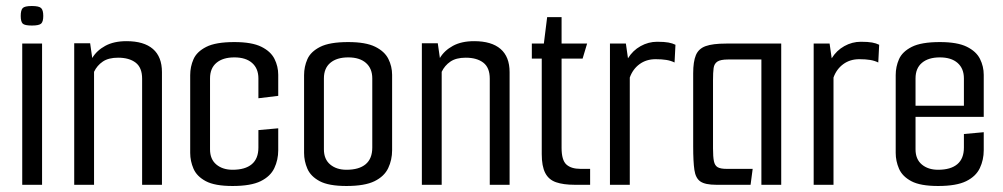

<svg xmlns="http://www.w3.org/2000/svg" viewBox="-20 -615 3339 639"><path d="M54 0V-470H120V0ZM86 -530Q62 -530 55.5 -536.5Q49 -543 49 -562Q49 -581 55.5 -588Q62 -595 86 -595Q110 -595 117 -588Q124 -581 124 -562Q124 -543 117 -536.5Q110 -530 86 -530Z M227 -471H280L287 -422Q302 -447 330.5 -462.5Q359 -478 401 -478Q459 -478 489 -452Q519 -426 519 -375V0H453V-353Q453 -390 431.5 -406.5Q410 -423 373 -423Q341 -423 322 -410Q303 -397 293 -376V0H227Z M754 4Q695 4 665 -12Q635 -28 624 -53.5Q613 -79 613 -106V-365Q613 -393 624 -418Q635 -443 666.5 -459Q698 -475 760 -475Q818 -475 849.5 -459.5Q881 -444 893.5 -419Q906 -394 906 -366V-296L840 -288V-354Q840 -387 819 -405.5Q798 -424 760 -424Q722 -424 700.5 -406Q679 -388 679 -354V-118Q679 -85 700 -67.5Q721 -50 754 -50Q796 -50 818 -68.5Q840 -87 840 -124V-182L906 -188V-115Q906 -83 893 -55.5Q880 -28 847.5 -12Q815 4 754 4Z M1133 4Q1074 4 1044 -12Q1014 -28 1003 -53.5Q992 -79 992 -106V-365Q992 -393 1003 -418Q1014 -443 1045.5 -459Q1077 -475 1139 -475Q1197 -475 1228.5 -459.5Q1260 -444 1272.5 -419Q1285 -394 1285 -366V-115Q1285 -83 1272 -55.5Q1259 -28 1226.5 -12Q1194 4 1133 4ZM1133 -50Q1175 -50 1197 -68.5Q1219 -87 1219 -124V-354Q1219 -387 1198 -405.5Q1177 -424 1139 -424Q1101 -424 1079.5 -406Q1058 -388 1058 -354V-118Q1058 -85 1079 -67.5Q1100 -50 1133 -50Z M1384 -471H1437L1444 -422Q1459 -447 1487.5 -462.5Q1516 -478 1558 -478Q1616 -478 1646 -452Q1676 -426 1676 -375V0H1610V-353Q1610 -390 1588.5 -406.5Q1567 -423 1530 -423Q1498 -423 1479 -410Q1460 -397 1450 -376V0H1384Z M1893 0Q1855 0 1830.5 -8.5Q1806 -17 1794.5 -39.5Q1783 -62 1783 -102V-420H1750V-470H1790L1801 -558H1849V-470H1934L1919 -420H1849V-123Q1849 -82 1865 -67.5Q1881 -53 1912 -53H1944V0Z M2010 0V-470H2063L2070 -421Q2086 -447 2112 -461.5Q2138 -476 2167 -476Q2191 -476 2204.5 -473.5Q2218 -471 2228 -466L2225 -407Q2213 -413 2198 -415.5Q2183 -418 2162 -418Q2131 -418 2108.5 -401.5Q2086 -385 2076 -357V0Z M2364 0Q2327 0 2311 -11Q2295 -22 2291 -49.5Q2287 -77 2287 -128V-371Q2287 -410 2296 -431.5Q2305 -453 2328.5 -461.5Q2352 -470 2397 -470H2580V0H2514V-417H2403Q2378 -417 2367.5 -410Q2357 -403 2355 -388.5Q2353 -374 2353 -348V-121Q2353 -93 2356 -78.5Q2359 -64 2368.5 -58.5Q2378 -53 2398 -53H2485L2478 0Z M2688 0V-470H2741L2748 -421Q2764 -447 2790 -461.5Q2816 -476 2845 -476Q2869 -476 2882.5 -473.5Q2896 -471 2906 -466L2903 -407Q2891 -413 2876 -415.5Q2861 -418 2840 -418Q2809 -418 2786.5 -401.5Q2764 -385 2754 -357V0Z M3102 4Q3043 4 3013 -12Q2983 -28 2972 -53.5Q2961 -79 2961 -106V-365Q2961 -393 2972 -418Q2983 -443 3014.5 -459Q3046 -475 3108 -475Q3166 -475 3197.5 -459.5Q3229 -444 3241.5 -419Q3254 -394 3254 -366V-258L3188 -254V-354Q3188 -387 3167 -405.5Q3146 -424 3108 -424Q3070 -424 3048.5 -406Q3027 -388 3027 -354V-118Q3027 -85 3048 -67.5Q3069 -50 3102 -50Q3144 -50 3166 -68.5Q3188 -87 3188 -124V-169L3254 -175V-115Q3254 -83 3241 -55.5Q3228 -28 3195.5 -12Q3163 4 3102 4ZM2971 -226V-263H3254V-226Z"/></svg>

Font: Smooch Sans Thin Medium
Style: Regular
Weight: 500
Version: Version 1.010